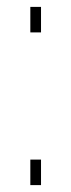

<svg xmlns="http://www.w3.org/2000/svg" viewBox="-20 -537 207 557"><path d="M68 -443V-517H99V-443ZM68 0V-74H99V0Z"/></svg>

Font: Raleway ExtraLight
Style: Regular
Weight: 200
Designer: Matt McInerney, Pablo Impallari, Rodrigo Fuenzalida
Foundry: Matt McInerney, Pablo Impallari, Rodrigo Fuenzalida
Version: Version 4.026